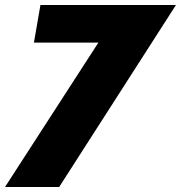

<svg xmlns="http://www.w3.org/2000/svg" viewBox="-60 -745 721 765"><path d="M641.1 -725.1 175.8 0H-40L332 -575.2H75.2L101.1 -725.1Z"/></svg>

Font: Stilu Bold
Style: Italic
Weight: 700
Italic angle: -10°
Designer: Genilson Lima Santos
Foundry: Genilson Lima Santos
Version: Version 1.200;PS 001.200;hotconv 1.0.88;makeotf.lib2.5.64775